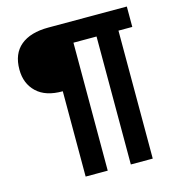

<svg xmlns="http://www.w3.org/2000/svg" viewBox="-125 -839 1027 1100"><g transform="rotate(-15 388.5 -289.0)"><path d="M247 151V-355Q146 -354 92.5 -405Q39 -456 39 -539Q39 -633 97 -681Q155 -729 261 -729H727V-608H645V151H515V-608H378V151Z"/></g></svg>

Font: Hubot Sans SemiBold
Style: Regular
Weight: 600
Designer: Deni Anggara
Foundry: GitHub, Inc., Subsidiary of Microsoft Corporation
Version: Version 2.000